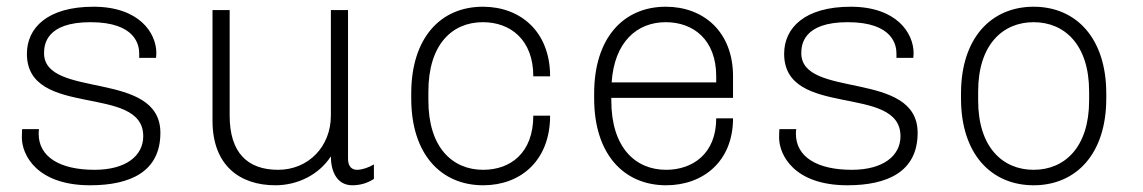

<svg xmlns="http://www.w3.org/2000/svg" viewBox="-20 -541 3400 571"><path d="M96 -157H46C46 -157 45 -151 45 -132C45 -80 90 10 248 10C367 10 457 -30 457 -146C457 -334 111 -246 111 -383C111 -408 117 -475 249 -475C385 -475 394 -405 394 -382V-369H444C444 -369 445 -377 445 -383C445 -443 394 -521 258 -521C121 -521 60 -458 60 -381C60 -187 406 -293 406 -136C406 -78 355 -36 261 -36C159 -36 95 -74 95 -143C95 -148 95 -152 96 -157Z M964 -76C964 -36 979 10 1028 10C1052 10 1074 3 1092 -9V-52C1077 -43 1057 -36 1042 -36C1027 -36 1015 -45 1015 -69V-511H964V-197C964 -105 897 -36 807 -36C717 -36 663 -86 663 -197V-511H612V-182C612 -49 693 10 799 10C866 10 929 -22 964 -76Z M1616 -197H1566C1566 -86 1498 -36 1417 -36C1325 -36 1254 -103 1254 -242V-269C1254 -408 1324 -475 1416 -475C1498 -475 1566 -423 1566 -314H1616C1616 -447 1528 -521 1416 -521C1290 -521 1203 -428 1203 -263V-248C1203 -83 1291 10 1417 10C1529 10 1616 -64 1616 -197Z M2160 -189H2110C2110 -84 2040 -36 1961 -36C1869 -36 1798 -103 1798 -242V-250H2160V-314C2160 -447 2072 -521 1960 -521C1834 -521 1747 -428 1747 -263V-248C1747 -83 1835 10 1961 10C2071 10 2160 -61 2160 -189ZM1960 -475C2042 -475 2110 -423 2110 -314V-296H1799C1807 -416 1874 -475 1960 -475Z M2348 -157H2298C2298 -157 2297 -151 2297 -132C2297 -80 2342 10 2500 10C2619 10 2709 -30 2709 -146C2709 -334 2363 -246 2363 -383C2363 -408 2369 -475 2501 -475C2637 -475 2646 -405 2646 -382V-369H2696C2696 -369 2697 -377 2697 -383C2697 -443 2646 -521 2510 -521C2373 -521 2312 -458 2312 -381C2312 -187 2658 -293 2658 -136C2658 -78 2607 -36 2513 -36C2411 -36 2347 -74 2347 -143C2347 -148 2347 -152 2348 -157Z M3054 10C3180 10 3270 -83 3270 -248V-263C3270 -428 3180 -521 3054 -521C2928 -521 2838 -428 2838 -263V-248C2838 -83 2928 10 3054 10ZM3054 -36C2962 -36 2889 -103 2889 -242V-269C2889 -408 2962 -475 3054 -475C3146 -475 3219 -408 3219 -269V-242C3219 -103 3146 -36 3054 -36Z"/></svg>

Font: ChivoLight
Style: Regular
Weight: 300
Designer: Hector Gatti
Foundry: Omnibus-Type
Version: Version 1.004;PS 001.004;hotconv 1.0.88;makeotf.lib2.5.64775